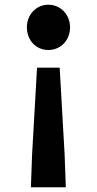

<svg xmlns="http://www.w3.org/2000/svg" viewBox="-20 -594 410 814"><path d="M111 200H259L254 62L233 -307H137L116 62ZM185 -382C237 -382 277 -423 277 -478C277 -532 237 -574 185 -574C133 -574 94 -532 94 -478C94 -423 133 -382 185 -382Z"/></svg>

Font: Noto Sans HK
Style: Bold
Weight: 700
Designer: Ryoko NISHIZUKA 西塚涼子 (kana, bopomofo & ideographs); Paul D. Hunt (Latin, Greek & Cyrillic); Sandoll Communications 산돌커뮤니
Foundry: Adobe
Version: Version 2.002;hotconv 1.0.116;makeotfexe 2.5.65601